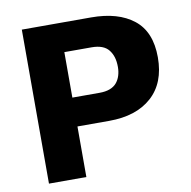

<svg xmlns="http://www.w3.org/2000/svg" viewBox="-76 -743 816 819"><g transform="rotate(-10 332.0 -333.5)"><path d="M233 -219V0H71V-667H371Q488 -667 555 -614Q622 -561 622 -450Q622 -339 555 -279Q488 -219 371 -219ZM233 -344H351Q377 -344 395.5 -351Q414 -358 425 -371Q436 -384 441.5 -401.5Q447 -419 447 -439Q447 -463 441.5 -481Q436 -499 425 -513Q414 -527 395.5 -534Q377 -541 351 -541H233Z"/></g></svg>

Font: Maven Pro
Style: Bold
Weight: 700
Designer: Joe Prince
Foundry: Joe Prince
Version: Version 2.103